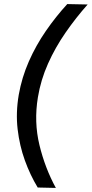

<svg xmlns="http://www.w3.org/2000/svg" viewBox="-20 -821 450 942"><path d="M165 99Q128 38 102 -34Q76 -106 66.5 -187Q57 -268 72 -356Q87 -441 121.5 -519.5Q156 -598 205 -669Q254 -740 310 -801L410 -799Q353 -735 302 -661.5Q251 -588 215.5 -508.5Q180 -429 166 -344Q146 -223 173.5 -109.5Q201 4 254 101Z"/></svg>

Font: Figtree Light Medium
Style: Italic
Weight: 500
Italic angle: -9.5°
Version: Version 2.000